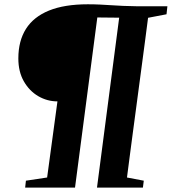

<svg xmlns="http://www.w3.org/2000/svg" viewBox="-20 -854 782 874"><path d="M94.5 0 98 -31.5 194.5 -46 241.5 -392.5Q195 -392.5 154.2 -416.2Q113.5 -440 88.5 -483.8Q63.5 -527.5 63.5 -588Q63.5 -667.5 98.2 -722.5Q133 -777.5 203.2 -806Q273.5 -834.5 380 -834.5Q409.5 -834.5 435.5 -833.2Q461.5 -832 487 -830.2Q512.5 -828.5 540.8 -827.2Q569 -826 603.5 -825.5H742L738 -789L654 -773Q648 -725 641.2 -674.5Q634.5 -624 627.5 -571Q620.5 -518 613.2 -463.8Q606 -409.5 598.8 -355.5Q591.5 -301.5 584.5 -248.5Q577.5 -195.5 570.8 -144.5Q564 -93.5 558 -46L634.5 -31.5L630.5 0H421.5L522.5 -773.5L423 -774.5L321.5 0Z"/></svg>

Font: Merriweather 72pt Black
Style: Italic
Weight: 900
Italic angle: -7.8°
Version: Version 2.101